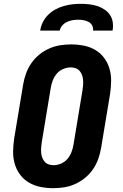

<svg xmlns="http://www.w3.org/2000/svg" viewBox="-20 -975 640 1003"><path d="M258 8Q224 8 191.5 1.5Q159 -5 131.5 -21Q104 -37 85 -62.5Q66 -88 57 -119Q48 -150 48.5 -183.5Q49 -217 54 -251L101 -534Q106 -563 116 -591Q126 -619 143.5 -644.5Q161 -670 185 -689.5Q209 -709 237 -721.5Q265 -734 294 -738.5Q323 -743 351 -743Q385 -743 418 -736.5Q451 -730 478 -714Q505 -698 524 -672.5Q543 -647 552 -616Q561 -585 560.5 -551.5Q560 -518 555 -484L508 -201Q503 -172 493 -144Q483 -116 465.5 -90.5Q448 -65 424 -45.5Q400 -26 372 -13.5Q344 -1 315 3.5Q286 8 258 8ZM260 -112Q279 -112 299 -120.5Q319 -129 332.5 -145Q346 -161 353.5 -180.5Q361 -200 364 -220L411 -504Q413 -517 414 -530.5Q415 -544 414 -557.5Q413 -571 408.5 -583Q404 -595 396 -604.5Q388 -614 375.5 -618.5Q363 -623 350 -623Q330 -623 310 -614.5Q290 -606 276.5 -590Q263 -574 255.5 -554.5Q248 -535 245 -515L198 -231Q196 -218 195 -204.5Q194 -191 195 -177.5Q196 -164 200.5 -152Q205 -140 213 -130.5Q221 -121 233.5 -116.5Q246 -112 260 -112ZM190 -815Q193 -837 203.5 -858.5Q214 -880 231 -897Q248 -914 269 -925.5Q290 -937 312.5 -943.5Q335 -950 357.5 -952.5Q380 -955 402 -955Q424 -955 446 -952.5Q468 -950 488 -943.5Q508 -937 525.5 -925.5Q543 -914 554.5 -897Q566 -880 569 -858.5Q572 -837 568 -815H466Q468 -830 461.5 -842Q455 -854 443 -860.5Q431 -867 417 -869.5Q403 -872 388 -872Q374 -872 359 -869.5Q344 -867 330 -860.5Q316 -854 305.5 -842Q295 -830 292 -815Z"/></svg>

Font: Iosevka SS04 Heavy Extended
Style: Italic
Weight: 900
Width: 7
Italic angle: -9°
Monospace: yes
Designer: Belleve Invis
Foundry: Belleve Invis
Version: Version 19.0.0; ttfautohint (v1.8.4)